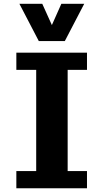

<svg xmlns="http://www.w3.org/2000/svg" viewBox="-20 -988 545 1010"><path d="M66 2.2V-88.1H170.4V-620.5H66V-710.9H437.6V-620.5H335.9V-88.1H437.6V2.2ZM184.2 -771.8 82.1 -967.9H202.4L252.9 -856.1L302.7 -967.9H423L320.9 -771.8Z"/></svg>

Font: Comme
Style: Regular
Weight: 400
Designer: Vernon Adams
Foundry: Vernon Adams
Version: Version 1.000;gftools[0.9.27]